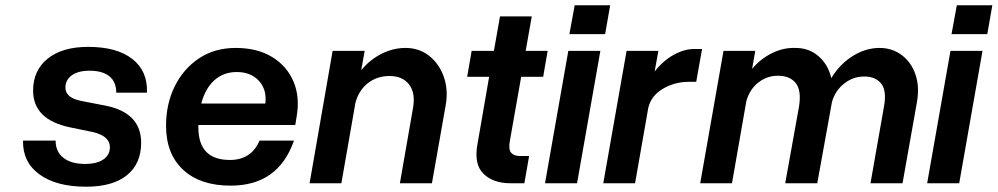

<svg xmlns="http://www.w3.org/2000/svg" viewBox="-20 -692 3767 725"><path d="M332 -193 245 -211Q105 -240 105 -350Q105 -426 160 -470.5Q215 -515 313 -515Q421 -515 479.5 -469.5Q538 -424 535 -342H419Q419 -383 393 -404Q367 -425 318 -425Q275 -425 251 -407.5Q227 -390 227 -361Q227 -323 286 -311L379 -293Q513 -266 513 -153Q513 -74 459.5 -30.5Q406 13 305 13Q193 13 129 -33.5Q65 -80 67 -161H190Q190 -119 219.5 -96Q249 -73 301 -73Q346 -73 370.5 -90Q395 -107 395 -136Q395 -178 332 -193Z M607 -217Q607 -300 640 -366.5Q673 -433 732 -472Q791 -511 870 -511Q952 -511 1008 -476.5Q1064 -442 1088.5 -383.5Q1113 -325 1100 -251L1095 -220H729Q729 -216 729 -211Q729 -88 848 -88Q929 -88 960 -161H1090Q1031 9 851 9Q736 9 671.5 -51Q607 -111 607 -217ZM874 -420Q824 -420 789.5 -389Q755 -358 740 -301H982Q988 -354 957.5 -387Q927 -420 874 -420Z M1236 -500H1357L1344 -427Q1377 -467 1421 -489Q1465 -511 1511 -511Q1564 -511 1602 -480Q1640 -449 1656.5 -400Q1673 -351 1663 -295L1611 0H1490L1539 -281Q1550 -339 1525.5 -372Q1501 -405 1451 -405Q1403 -405 1368.5 -377.5Q1334 -350 1322 -303L1269 0H1149Z M1978 -103 1960 0H1908Q1842 0 1805.5 -36Q1769 -72 1783 -148L1827 -402H1744L1761 -500H1845L1868 -630H1988L1965 -500H2048L2031 -402H1948L1906 -164Q1899 -129 1909.5 -116Q1920 -103 1942 -103Z M2150 -672H2284L2265 -563H2130ZM2126 -500H2247L2159 0H2038Z M2346 -500H2466L2452 -422Q2484 -463 2524 -485Q2564 -507 2601 -507H2631L2609 -383H2580Q2528 -383 2483.5 -357Q2439 -331 2428 -285L2378 0H2258Z M2997 -289Q3007 -350 2985 -378Q2963 -406 2917 -406Q2876 -406 2843 -380Q2810 -354 2798 -309L2744 0H2624L2712 -500H2832L2820 -432Q2852 -470 2894.5 -491Q2937 -512 2980 -511Q3033 -512 3070 -480.5Q3107 -449 3119 -397Q3151 -450 3200 -480.5Q3249 -511 3301 -511Q3349 -511 3385 -484Q3421 -457 3437 -410.5Q3453 -364 3442 -304L3388 0H3267L3318 -290Q3329 -351 3306.5 -377.5Q3284 -404 3242 -403Q3201 -403 3167 -376Q3133 -349 3121 -305V-304L3066 0H2945Z M3593 -672H3727L3708 -563H3573ZM3569 -500H3690L3602 0H3481Z"/></svg>

Font: Overused Grotesk SemiBold
Style: Italic
Weight: 600
Italic angle: -10°
Version: Version 0.003